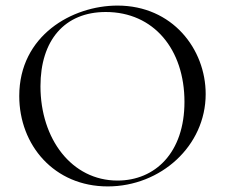

<svg xmlns="http://www.w3.org/2000/svg" viewBox="-20 -656 806 688"><path d="M366 12C556 12 717 -133 717 -319C717 -480 598 -636 401 -636C239 -636 49 -529 49 -312C49 -136 174 12 366 12ZM401 -9C237 -9 125 -158 125 -347C125 -511 211 -613 359 -613C531 -613 641 -479 641 -291C641 -109 536 -9 401 -9Z"/></svg>

Font: Cormorant Garamond
Style: Regular
Weight: 400
Designer: Christian Thalmann (Catharsis Fonts)
Foundry: Catharsis Fonts
Version: Version 4.002;Glyphs 3.4 (3410)